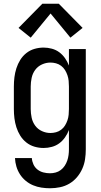

<svg xmlns="http://www.w3.org/2000/svg" viewBox="-20 -782 540 1025"><path d="M247 223Q224 223 201 219.5Q178 216 156.5 207Q135 198 117 183Q99 168 86.5 148.5Q74 129 67.5 107Q61 85 60 62H150Q151 79 158.5 95.5Q166 112 180 123Q194 134 211.5 138.5Q229 143 247 143Q262 143 277 139Q292 135 304.5 125.5Q317 116 325.5 103Q334 90 339 75.5Q344 61 346 45.5Q348 30 348 15V-88Q340 -67 327 -48.5Q314 -30 296.5 -17Q279 -4 257 2Q235 8 213 8Q188 8 164 1Q140 -6 120.5 -21.5Q101 -37 88 -58Q75 -79 67.5 -102.5Q60 -126 57 -150.5Q54 -175 54 -200V-320Q54 -345 57 -369.5Q60 -394 67.5 -417.5Q75 -441 88 -462Q101 -483 120.5 -498.5Q140 -514 164 -521Q188 -528 213 -528Q235 -528 257 -522Q279 -516 296.5 -503Q314 -490 327 -471.5Q340 -453 348 -432V-520H438V15Q438 42 434 68.5Q430 95 419 119.5Q408 144 390.5 164.5Q373 185 350 198.5Q327 212 300.5 217.5Q274 223 247 223ZM249 -72Q264 -72 279 -76Q294 -80 306.5 -89.5Q319 -99 327 -112Q335 -125 340 -139.5Q345 -154 346.5 -169.5Q348 -185 348 -200V-320Q348 -335 346.5 -350.5Q345 -366 340 -380.5Q335 -395 327 -408Q319 -421 306.5 -430.5Q294 -440 279 -444Q264 -448 249 -448Q226 -448 204 -438Q182 -428 168 -409Q154 -390 149 -366.5Q144 -343 144 -320V-200Q144 -177 149 -153.5Q154 -130 168 -111Q182 -92 204 -82Q226 -72 249 -72ZM144 -581 79 -633 206 -762H294L421 -633L356 -581L250 -710Z"/></svg>

Font: Iosevka SS04 Medium
Style: Regular
Weight: 500
Monospace: yes
Designer: Belleve Invis
Foundry: Belleve Invis
Version: Version 19.0.0; ttfautohint (v1.8.4)